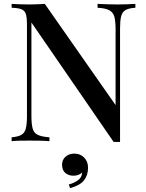

<svg xmlns="http://www.w3.org/2000/svg" viewBox="-20 -728 751 990"><path d="M678 -708V-688Q644 -686 627 -676Q610 -666 604.5 -643.5Q599 -621 599 -580V4Q591 4 583 4Q575 4 566 4L142 -612V-132Q142 -90 148 -66.5Q154 -43 174 -33Q194 -23 235 -20V0Q216 -2 186.5 -2.5Q157 -3 131 -3Q106 -3 81 -2.5Q56 -2 40 0V-20Q73 -23 90 -32.5Q107 -42 113 -65Q119 -88 119 -128V-602Q119 -639 113 -656.5Q107 -674 90 -680.5Q73 -687 40 -688V-708Q56 -707 81 -706Q106 -705 131 -705Q153 -705 174 -706Q195 -707 211 -708L576 -186V-576Q576 -619 569.5 -642Q563 -665 543 -675.5Q523 -686 483 -688V-708Q501 -707 531 -706Q561 -705 587 -705Q612 -705 637 -706Q662 -707 678 -708ZM363 64Q394 64 414 84.5Q434 105 434 137Q434 175 413.5 201.5Q393 228 341 242L335 223Q362 216 382.5 201Q403 186 403 162Q396 169 384.5 173.5Q373 178 359 178Q333 178 316.5 163.5Q300 149 300 121Q300 96 318 80Q336 64 363 64Z"/></svg>

Font: Playfair Display Medium
Style: Regular
Weight: 500
Designer: Claus Eggers Sørensen
Foundry: Claus Eggers Sørensen
Version: Version 1.203